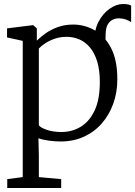

<svg xmlns="http://www.w3.org/2000/svg" viewBox="-20 -692 672 954"><path d="M501.5 -397 459 -414.5 451.5 -485Q447 -539.5 468.5 -581.8Q490 -624 524 -648Q558 -672 590.5 -672Q621 -672 631.5 -664V-582Q619 -590.5 604.5 -595.5Q590 -600.5 572.5 -601Q557 -601.5 541.8 -595Q526.5 -588.5 516.2 -572Q506 -555.5 505 -525ZM16 242V198L93 188V-489L15 -506V-551L143 -567H145L163 -551V-490Q180.5 -508 206.8 -526.5Q233 -545 267.5 -557.5Q302 -570 344 -570Q399.5 -570 449.8 -542Q500 -514 531.5 -454Q563 -394 563 -298Q563 -233.5 543 -177.5Q523 -121.5 486 -79Q449 -36.5 397 -12.8Q345 11 281 11Q254 11 222.8 6.8Q191.5 2.5 171 -5L173 80V188L284 198V242ZM285 -36Q338.5 -36 381.8 -62.5Q425 -89 450.5 -143.8Q476 -198.5 476 -284Q476 -343.5 463 -386.2Q450 -429 427 -456.2Q404 -483.5 374.2 -496.2Q344.5 -509 311 -509Q279.5 -509 252.5 -499.8Q225.5 -490.5 205 -477Q184.5 -463.5 173 -451V-70Q180.5 -58 212.2 -47Q244 -36 285 -36Z"/></svg>

Font: Merriweather Light 18pt Light
Style: Regular
Weight: 300
Version: Version 2.100